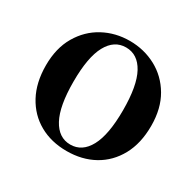

<svg xmlns="http://www.w3.org/2000/svg" viewBox="-128 -697 878 858"><g transform="rotate(30 311.5 -268.0)"><path d="M311 16.1Q231.4 16.1 170.4 -18.3Q109.4 -52.7 74.7 -116.9Q40 -181.2 40 -270Q40 -358.9 77.1 -422.1Q114.3 -485.4 175.8 -518.6Q237.3 -551.8 311 -551.8Q384.8 -551.8 446.8 -518.6Q508.8 -485.4 545.9 -422.4Q583 -359.4 583 -270Q583 -180.2 547.9 -116Q512.7 -51.8 451.4 -17.8Q390.1 16.1 311 16.1ZM311 -17.1Q371.6 -17.1 405.3 -79.6Q439 -142.1 439 -268.1Q439 -394.5 405.3 -456.3Q371.6 -518.1 311 -518.1Q250.5 -518.1 216.8 -456.3Q183.1 -394.5 183.1 -268.1Q183.1 -142.1 216.8 -79.6Q250.5 -17.1 311 -17.1Z"/></g></svg>

Font: Source Han Serif TW
Style: Bold
Weight: 700
Designer: Ryoko NISHIZUKA Ë•øÂ°öÊ∂ºÂ≠ê (kana & ideographs); Frank Grie√ühammer (Latin, Greek & Cyrillic); Wenlong ZHANG Âº†ÊñáÈæô 
Foundry: Adobe
Version: Version 2.003;hotconv 1.1.1;makeotfexe 2.6.0